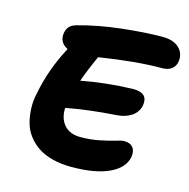

<svg xmlns="http://www.w3.org/2000/svg" viewBox="-106 -813 908 923"><g transform="rotate(15 348.5 -352.0)"><path d="M328.1 6.8Q276.9 6.8 234.4 -4.2Q191.9 -15.1 162.4 -34.9Q132.8 -54.7 111.6 -82.3Q90.3 -109.9 81.1 -143.3Q71.8 -176.8 70.1 -215.3Q68.4 -253.9 78.1 -294.9Q101.6 -416.5 163.1 -532.2Q163.1 -534.2 165 -536.1Q142.6 -546.4 133.1 -565.2Q123.5 -584 127.9 -606.9Q131.3 -625.5 141.8 -637.9Q152.3 -650.4 175.8 -657.2Q275.4 -685.1 390.9 -698Q506.3 -710.9 591.8 -710.9Q647 -710.9 675 -682.9Q703.1 -654.8 695.8 -613.8Q691.9 -591.8 674.6 -578.4Q657.2 -564.9 627.9 -564.9Q499 -564.9 316.9 -536.1Q281.2 -457.5 263.2 -404.8Q385.3 -428.2 518.1 -432.1Q559.1 -432.1 575 -415.8Q590.8 -399.4 585 -366.2Q576.7 -331.1 546.4 -311.8Q516.1 -292.5 474.1 -290Q339.8 -281.2 227.1 -259.8Q224.6 -207 252.7 -175Q280.8 -143.1 333 -143.1Q382.8 -143.1 427.2 -152.1Q471.7 -161.1 501 -170.2Q530.3 -179.2 543 -179.2Q573.2 -179.2 587.2 -161.1Q601.1 -143.1 595.2 -111.8Q583.5 -56.6 514.6 -24.9Q445.8 6.8 328.1 6.8Z"/></g></svg>

Font: Shantell Sans Normal
Style: Bold Italic
Weight: 700
Italic angle: -11.31°
Designer: Stephen Nixon, Anya Danilova, Shantell Martin
Foundry: Arrow Type
Version: Version 1.006;[559af2be0]